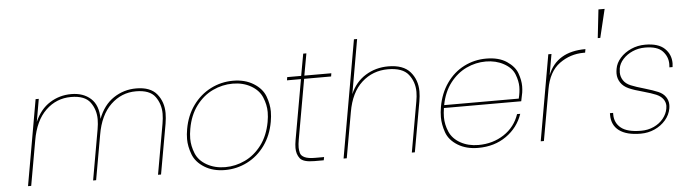

<svg xmlns="http://www.w3.org/2000/svg" viewBox="-49 -995 4279 1205"><g transform="rotate(-5 2091.0 -393.0)"><path d="M814 -552Q904 -552 944.5 -502Q985 -452 985 -382Q985 -351 979 -315L923 0H904L960 -317Q966 -351 966 -380Q966 -441 932 -487.5Q898 -534 811 -534Q720 -534 652.5 -469.5Q585 -405 564 -282L514 0H495L551 -317Q557 -351 557 -380Q557 -441 523 -487.5Q489 -534 402 -534Q310 -534 243 -469.5Q176 -405 155 -282L105 0H85L180 -540H200L175 -397Q209 -475 270 -513.5Q331 -552 405 -552Q481 -552 528 -509.5Q575 -467 575 -381Q608 -467 672 -509.5Q736 -552 814 -552Z M1326 7Q1251 7 1197 -26.5Q1143 -60 1124 -110.5Q1105 -161 1105 -207Q1105 -237 1111 -270Q1126 -355 1171.5 -417.5Q1217 -480 1283 -513.5Q1349 -547 1424 -547Q1499 -547 1553 -513.5Q1607 -480 1625.5 -430Q1644 -380 1644 -334Q1644 -304 1638 -270Q1623 -185 1578 -122.5Q1533 -60 1467 -26.5Q1401 7 1326 7ZM1329 -11Q1394 -11 1454 -39.5Q1514 -68 1558 -126Q1602 -184 1618 -270Q1624 -303 1624 -332Q1624 -378 1604.5 -425Q1585 -472 1535 -500.5Q1485 -529 1420 -529Q1355 -529 1294.5 -500.5Q1234 -472 1190 -413.5Q1146 -355 1131 -270Q1125 -237 1125 -208Q1125 -162 1144 -115Q1163 -68 1213.5 -39.5Q1264 -11 1329 -11Z M1870 -520 1803 -142Q1798 -114 1798 -93Q1798 -78 1802.5 -59.5Q1807 -41 1829.5 -30.5Q1852 -20 1895 -20H1952L1948 0H1889Q1819 0 1798.5 -26.5Q1778 -53 1778 -92Q1778 -114 1783 -142L1850 -520H1762L1765 -540H1853L1878 -678H1898L1873 -540H2043L2040 -520Z M2402 -552Q2497 -552 2540.5 -501.5Q2584 -451 2584 -379Q2584 -350 2578 -315L2522 0H2503L2559 -317Q2565 -349 2565 -377Q2565 -440 2528 -487Q2491 -534 2399 -534Q2303 -534 2234 -471.5Q2165 -409 2144 -287L2093 0H2073L2203 -740H2223L2163 -398Q2195 -473 2259 -512.5Q2323 -552 2402 -552Z M2924 -11Q3015 -11 3085 -57Q3155 -103 3182 -183H3202Q3173 -98 3098.5 -45.5Q3024 7 2921 7Q2846 7 2792.5 -26Q2739 -59 2721.5 -109Q2704 -159 2704 -205Q2704 -236 2710 -270Q2725 -355 2769.5 -418Q2814 -481 2879 -514Q2944 -547 3019 -547Q3098 -547 3148 -513.5Q3198 -480 3213.5 -436Q3229 -392 3229 -355Q3229 -335 3226 -315Q3219 -279 3215 -261H2728Q2723 -230 2723 -204Q2723 -157 2742.5 -111.5Q2762 -66 2811 -38.5Q2860 -11 2924 -11ZM3015 -529Q2951 -529 2892.5 -501.5Q2834 -474 2790.5 -418Q2747 -362 2731 -279H3201Q3211 -319 3211 -353Q3211 -389 3194.5 -431.5Q3178 -474 3128 -501.5Q3078 -529 3015 -529Z M3407 -409Q3464 -552 3645 -552L3641 -530H3632Q3547 -530 3479 -480.5Q3411 -431 3392 -321L3335 0H3315L3410 -540H3430Z M3787 -793 3744 -614H3728L3748 -793Z M3945 7Q3856 7 3809.5 -27.5Q3763 -62 3763 -127Q3763 -132 3763 -138H3783Q3783 -133 3783 -128Q3783 -75 3822.5 -43Q3862 -11 3949 -11Q3993 -11 4029.5 -28Q4066 -45 4089 -73.5Q4112 -102 4118 -135Q4120 -145 4120 -153Q4120 -177 4105.5 -196.5Q4091 -216 4062.5 -228Q4034 -240 3984 -254Q3927 -269 3893.5 -284Q3860 -299 3843 -325Q3826 -351 3826 -382Q3826 -396 3829 -412Q3835 -448 3862.5 -479Q3890 -510 3931.5 -528.5Q3973 -547 4021 -547Q4103 -547 4142.5 -509.5Q4182 -472 4182 -416Q4182 -405 4180 -392H4160Q4161 -403 4161 -413Q4161 -459 4128.5 -494Q4096 -529 4018 -529Q3976 -529 3939.5 -513Q3903 -497 3878.5 -470Q3854 -443 3849 -412Q3847 -398 3847 -387Q3847 -360 3862 -337Q3877 -314 3908.5 -301Q3940 -288 3993 -273Q4047 -257 4077.5 -244Q4108 -231 4123.5 -208Q4139 -185 4139 -158Q4139 -147 4137 -135Q4130 -95 4102 -62.5Q4074 -30 4033 -11.5Q3992 7 3945 7Z"/></g></svg>

Font: Fz Poppins Thin
Style: Italic
Weight: 100
Italic angle: -10°
Designer: Ninad Kale (Devanagari), Jonny Pinhorn (Latin)
Foundry: Indian Type Foundry
Version: Vit hóa bi Vntype.Com & FontZin.Com